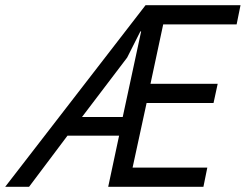

<svg xmlns="http://www.w3.org/2000/svg" viewBox="-82 -720 947 740"><path d="M459 -599 408 -498 234 -269H391L462 -599ZM377 -197H178L30 0H-62L479 -700H845L830 -626H547L498 -397H757L741 -323H483L429 -74H717L702 0H415H335Z"/></svg>

Font: PT Sans
Style: Italic
Weight: 400
Italic angle: -12°
Designer: A.Korolkova, O.Umpeleva, V.Yefimov
Foundry: ParaType Ltd
Version: Version 2.003W OFL